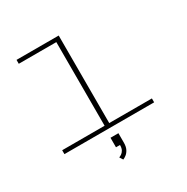

<svg xmlns="http://www.w3.org/2000/svg" viewBox="-215 -936 1330 1364"><g transform="rotate(-30 450.0 -254.0)"><path d="M64 0V-32H412V-718H104V-750H450V-32H800V0ZM405.5 141V63H470.5V141Q470.5 173 459.8 194Q449 215 434 226.5Q419 238 407 242.5L389.5 215Q398 212 409.5 204.8Q421 197.5 429.8 182.2Q438.5 167 438.5 141Z"/></g></svg>

Font: Trispace Expanded Thin
Style: Regular
Weight: 100
Width: 7
Designer: Tyler Finck
Foundry: Etcetera Type Company
Version: Version 1.210; ttfautohint (v1.8.3)